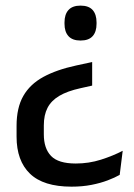

<svg xmlns="http://www.w3.org/2000/svg" viewBox="-20 -520 491 701"><path d="M258.5 -281 316.5 -293.5V-207.5L274 -198Q226 -187.5 196.5 -170Q167 -152.5 153.5 -126.2Q140 -100 140 -62V-29.5Q140 22 166.5 49.5Q193 77 256.5 77Q304.5 77 348.5 63Q392.5 49 428 30.5L417 118.5Q399.5 128.5 373.2 138.5Q347 148.5 313.8 155Q280.5 161.5 241 161.5Q138.5 161.5 89.5 114.2Q40.5 67 40.5 -21V-60.5Q40.5 -126.5 65 -169.5Q89.5 -212.5 138 -239Q186.5 -265.5 258.5 -281ZM274 -499.5Q304 -499.5 318.2 -483.5Q332.5 -467.5 332.5 -438V-433Q332.5 -404 318.2 -388Q304 -372 274 -372Q244.5 -372 230 -388Q215.5 -404 215.5 -433V-438Q215.5 -467.5 230 -483.5Q244.5 -499.5 274 -499.5Z"/></svg>

Font: Anek Malayalam Medium Medium
Style: Regular
Weight: 500
Version: Version 1.003